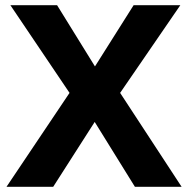

<svg xmlns="http://www.w3.org/2000/svg" viewBox="-20 -720 725 740"><path d="M495 -700H675L443 -362L680 0H500L345 -250L185 0H5L248 -362L20 -700H200L346 -464Z"/></svg>

Font: Copperplate Sans CC
Style: Bold
Weight: 700
Designer: indestructible type*
Foundry: Cowboy Collective
Version: Version 1.000